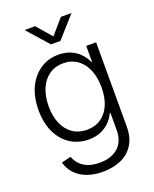

<svg xmlns="http://www.w3.org/2000/svg" viewBox="-172 -841 922 1149"><g transform="rotate(-20 289.0 -266.0)"><path d="M281.2 212.9Q224.1 212.9 180.2 196.3Q136.2 179.7 107.7 149.2Q79.1 118.7 67.9 77.1L127.9 62Q137.7 89.4 157.5 110.4Q177.2 131.3 208 143.3Q238.8 155.3 281.2 155.3Q356 155.3 399.2 116.7Q442.4 78.1 442.4 4.4V-104H439Q425.3 -74.2 401.6 -50Q377.9 -25.9 344.5 -11.7Q311 2.4 267.6 2.4Q202.1 2.4 151.4 -30.5Q100.6 -63.5 72 -123.5Q43.5 -183.6 43.5 -265.1Q43.5 -346.2 72 -407.5Q100.6 -468.8 151.4 -502.9Q202.1 -537.1 268.6 -537.1Q312 -537.1 345.7 -522.5Q379.4 -507.8 403.3 -482.7Q427.2 -457.5 440.4 -426.8H443.4V-529.3H506.3V5.9Q506.3 76.7 476.8 122.6Q447.3 168.5 396.5 190.7Q345.7 212.9 281.2 212.9ZM276.9 -55.7Q328.6 -55.7 366.5 -81.3Q404.3 -106.9 424.6 -154.1Q444.8 -201.2 444.8 -265.6Q444.8 -329.1 424.6 -377.2Q404.3 -425.3 366.7 -452.1Q329.1 -479 276.9 -479Q225.6 -479 187.7 -452.4Q149.9 -425.8 129.2 -377.9Q108.4 -330.1 108.4 -265.6Q108.4 -200.7 129.4 -153.8Q150.4 -106.9 188.2 -81.3Q226.1 -55.7 276.9 -55.7ZM196.3 -744.6 278.3 -649.9 360.4 -744.6H426.3V-742.7L308.1 -609.9H248.5L130.9 -742.7V-744.6Z"/></g></svg>

Font: Inter 24pt Light
Style: Regular
Weight: 300
Designer: Rasmus Andersson
Foundry: rsms
Version: Version 4.001;git-66647c0bb